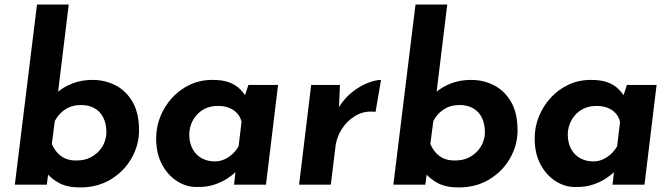

<svg xmlns="http://www.w3.org/2000/svg" viewBox="-20 -809 2942 841"><path d="M331 12Q276 12 240.5 -6.5Q205 -25 181 -55L196 -85L185 0H45L142 -789H281L229 -362L234 -407Q260 -429 298.5 -444Q337 -459 386 -459Q439 -459 485.5 -435.5Q532 -412 560.5 -363Q589 -314 589 -238Q589 -173 556 -115.5Q523 -58 465 -23Q407 12 331 12ZM314 -106Q349 -106 373.5 -118Q398 -130 414.5 -148.5Q431 -167 438.5 -188.5Q446 -210 446 -229Q446 -268 432 -295Q418 -322 393 -335.5Q368 -349 335 -349Q295 -349 266 -330Q237 -311 220 -279L207 -178Q214 -162 224 -148.5Q234 -135 247 -125.5Q260 -116 276.5 -111Q293 -106 314 -106Z M842 10Q799 11 758 -14Q717 -39 690.5 -87Q664 -135 664 -203Q664 -252 682 -297.5Q700 -343 733 -379.5Q766 -416 811 -437.5Q856 -459 910 -459Q954 -459 981.5 -449Q1009 -439 1026 -423.5Q1043 -408 1055 -390L1046 -369L1068 -437H1198L1145 0H1005L1016 -95L1024 -65Q1022 -65 1010 -53.5Q998 -42 975.5 -27Q953 -12 919.5 -0.5Q886 11 842 10ZM921 -102Q941 -102 959.5 -109.5Q978 -117 995 -131.5Q1012 -146 1025 -168L1038 -275Q1033 -297 1019 -312.5Q1005 -328 984 -336.5Q963 -345 936 -345Q902 -345 878 -333Q854 -321 838.5 -302Q823 -283 816 -261.5Q809 -240 809 -220Q809 -184 823 -157.5Q837 -131 862.5 -116.5Q888 -102 921 -102Z M1469 -437 1465 -340Q1489 -379 1522.5 -405.5Q1556 -432 1590.5 -445.5Q1625 -459 1649 -459L1625 -319Q1577 -325 1539 -303Q1501 -281 1478 -245Q1455 -209 1450 -171L1429 0H1290L1343 -437Z M1989 12Q1934 12 1898.5 -6.5Q1863 -25 1839 -55L1854 -85L1843 0H1703L1800 -789H1939L1887 -362L1892 -407Q1918 -429 1956.5 -444Q1995 -459 2044 -459Q2097 -459 2143.5 -435.5Q2190 -412 2218.5 -363Q2247 -314 2247 -238Q2247 -173 2214 -115.5Q2181 -58 2123 -23Q2065 12 1989 12ZM1972 -106Q2007 -106 2031.5 -118Q2056 -130 2072.5 -148.5Q2089 -167 2096.5 -188.5Q2104 -210 2104 -229Q2104 -268 2090 -295Q2076 -322 2051 -335.5Q2026 -349 1993 -349Q1953 -349 1924 -330Q1895 -311 1878 -279L1865 -178Q1872 -162 1882 -148.5Q1892 -135 1905 -125.5Q1918 -116 1934.5 -111Q1951 -106 1972 -106Z M2500 10Q2457 11 2416 -14Q2375 -39 2348.5 -87Q2322 -135 2322 -203Q2322 -252 2340 -297.5Q2358 -343 2391 -379.5Q2424 -416 2469 -437.5Q2514 -459 2568 -459Q2612 -459 2639.5 -449Q2667 -439 2684 -423.5Q2701 -408 2713 -390L2704 -369L2726 -437H2856L2803 0H2663L2674 -95L2682 -65Q2680 -65 2668 -53.5Q2656 -42 2633.5 -27Q2611 -12 2577.5 -0.5Q2544 11 2500 10ZM2579 -102Q2599 -102 2617.5 -109.5Q2636 -117 2653 -131.5Q2670 -146 2683 -168L2696 -275Q2691 -297 2677 -312.5Q2663 -328 2642 -336.5Q2621 -345 2594 -345Q2560 -345 2536 -333Q2512 -321 2496.5 -302Q2481 -283 2474 -261.5Q2467 -240 2467 -220Q2467 -184 2481 -157.5Q2495 -131 2520.5 -116.5Q2546 -102 2579 -102Z"/></svg>

Font: Josefin Sans Thin
Style: Bold Italic
Weight: 700
Italic angle: -7°
Version: Version 2.000